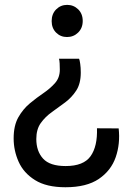

<svg xmlns="http://www.w3.org/2000/svg" viewBox="-20 -761 544 788"><path d="M304.5 -520Q307 -515 309.2 -499.2Q311.5 -483.5 311.5 -463Q311.5 -418 293 -389.5Q274.5 -361 247.5 -340.8Q220.5 -320.5 193.2 -301.2Q166 -282 147.5 -256.2Q129 -230.5 129 -190.5Q129 -140.5 156.8 -110Q184.5 -79.5 249.5 -79.5Q323 -79.5 351.8 -120Q380.5 -160.5 378 -234.5L467 -234Q474 -171.5 455 -116.2Q436 -61 385.8 -26.8Q335.5 7.5 248.5 7.5Q170.5 7.5 123.8 -21.8Q77 -51 56.5 -97Q36 -143 36 -193Q36 -245.5 55.2 -279.5Q74.5 -313.5 102.5 -336.8Q130.5 -360 158.8 -379.2Q187 -398.5 206.2 -420.5Q225.5 -442.5 225.5 -475Q225.5 -486.5 224.8 -500.8Q224 -515 222 -520ZM255.5 -741Q282 -741 300.8 -722.8Q319.5 -704.5 319.5 -675Q319.5 -646 300.8 -627.5Q282 -609 255 -609Q228.5 -609 210.2 -627.2Q192 -645.5 192 -674.5Q192 -704 210.5 -722.5Q229 -741 255.5 -741Z"/></svg>

Font: Spline Sans
Style: Regular
Weight: 400
Designer: Eben Sorkin, Mirko Velimirovic
Foundry: Sorkin Type
Version: Version 1.001